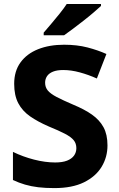

<svg xmlns="http://www.w3.org/2000/svg" viewBox="-20 -953 608 983"><path d="M530.3 -208.5Q530.3 -148.6 500.3 -99Q470.3 -49.5 410.1 -19.7Q349.9 10 258.5 10Q212.4 10 175.9 5.7Q139.4 1.3 108 -7.9Q76.7 -17 46.3 -31.4V-175.4Q97.1 -150.6 154.3 -135.9Q211.5 -121.2 262.5 -121.2Q299.3 -121.2 323.2 -130.5Q347 -139.8 359 -156.4Q370.9 -172.9 370.9 -194.5Q370.9 -218.7 357.2 -235.3Q343.6 -251.8 312.8 -268Q282 -284.1 229.2 -305.7Q173.6 -329.8 133.9 -357.4Q94.3 -385.1 73.4 -424.9Q52.6 -464.8 52.6 -523.8Q52.6 -588.9 85 -633.4Q117.3 -678 174.9 -701Q232.5 -724 308.2 -724Q374.6 -724 428.3 -710Q482.1 -695.9 524.8 -676.6L475.9 -551.1Q432.8 -570.4 388.6 -582.4Q344.5 -594.5 303.5 -594.5Q272 -594.5 251.4 -586.2Q230.9 -577.9 220.9 -563.2Q211 -548.4 211 -529.5Q211 -506.3 224.6 -489.8Q238.3 -473.2 269.9 -456.5Q301.6 -439.9 356.2 -416.5Q411.8 -393.5 450.6 -366.4Q489.3 -339.2 509.8 -301.9Q530.3 -264.5 530.3 -208.5ZM497 -922.5Q482 -908.5 458.2 -888.2Q434.5 -867.9 406.9 -846.4Q379.3 -824.9 353.4 -805.4Q327.5 -785.9 308.2 -772.5H203.7V-785.9Q220 -804.9 241.9 -830.6Q263.8 -856.2 285.5 -883.4Q307.2 -910.5 321.6 -932.5H497Z"/></svg>

Font: Noto Sans Oriya
Style: Regular
Weight: 400
Designer: Amélie Bonet and Sol Matas
Foundry: Google LLC
Version: Version 2.006